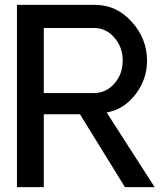

<svg xmlns="http://www.w3.org/2000/svg" viewBox="-20 -770 690 790"><path d="M616.2 0H494.1L309.1 -299.8H160.2V0H49.8V-750H371.1Q459 -750 522 -680.4Q585 -610.8 585 -520Q585 -443.8 537.6 -381.8Q490.2 -319.8 418.9 -307.1ZM367.2 -387.2Q416 -387.2 450.4 -426Q484.9 -464.8 484.9 -521Q484.9 -576.2 450.4 -615.5Q416 -654.8 367.2 -654.8H160.2V-387.2Z"/></svg>

Font: Oakes Grotesk
Style: Medium
Weight: 500
Designer: Samuel Oakes
Foundry: Samuel Oakes
Version: Version 1.0 | wf-rip DC20170320